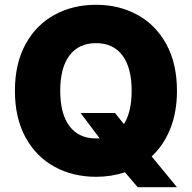

<svg xmlns="http://www.w3.org/2000/svg" viewBox="-20 -737 812 811"><path d="M465.8 -259.8 503.4 -212.9Q536.1 -264.2 536.1 -353.5Q536.1 -450.7 497.3 -502.7Q458.5 -554.7 385.7 -554.7Q312.5 -554.7 273.4 -502.7Q234.4 -450.7 234.4 -353.5Q234.4 -256.3 273.4 -204.3Q312.5 -152.3 385.7 -152.3L400.9 -152.8L320.3 -259.8ZM620.6 -76.2 727.5 53.7H561.5L507.8 -9.3Q450.7 9.8 385.7 9.8Q288.1 9.8 210.2 -32.7Q132.3 -75.2 87.6 -157.2Q43 -239.3 43 -353.5Q43 -467.8 87.6 -549.8Q132.3 -631.8 210 -674.3Q287.6 -716.8 385.7 -716.8Q482.9 -716.8 560.5 -674.3Q638.2 -631.8 682.9 -549.8Q727.5 -467.8 727.5 -353.5Q727.5 -264.2 699.5 -193.8Q671.4 -123.5 620.6 -76.2Z"/></svg>

Font: Pretendard GOV Black
Style: Regular
Weight: 900
Designer: Base glyphs from Inter by Rasmus Andersson; Hangeul glyphs from Noto Sans CJK(Source Han Sans) by Jang Soo-young and Kan
Foundry: Kil Hyung-jin
Version: Version 1.309